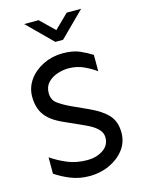

<svg xmlns="http://www.w3.org/2000/svg" viewBox="-130 -945 770 1030"><g transform="rotate(-15 255.5 -429.5)"><path d="M237.3 9.8Q180.7 9.8 132.8 -9.8Q85 -29.3 49.8 -53.7V-144.5Q87.9 -118.2 137.2 -97.2Q186.5 -76.2 249 -76.2Q297.9 -76.2 335 -100.6Q372.1 -125 372.1 -168Q372.1 -192.4 356.9 -210Q341.8 -227.5 320.3 -240.2Q298.8 -252.9 278.3 -261.7L169.9 -310.5Q123 -332 96.7 -357.4Q70.3 -382.8 59.6 -413.6Q48.8 -444.3 48.8 -480.5Q48.8 -532.2 78.6 -573.7Q108.4 -615.2 158.2 -639.6Q208 -664.1 265.6 -664.1Q323.2 -664.1 360.8 -647.5Q398.4 -630.9 426.8 -612.3V-521.5Q399.4 -542 360.4 -560.1Q321.3 -578.1 275.4 -578.1Q246.1 -578.1 214.4 -567.9Q182.6 -557.6 161.1 -535.2Q139.6 -512.7 139.6 -477.5Q139.6 -438.5 168 -418Q196.3 -397.5 236.3 -378.9L326.2 -337.9Q393.6 -307.6 427.7 -270.5Q461.9 -233.4 461.9 -171.9Q461.9 -118.2 430.7 -77.6Q399.4 -37.1 348.6 -13.7Q297.9 9.8 237.3 9.8ZM245.1 -733.4 108.4 -869.1H188.5L266.6 -793L344.7 -869.1H424.8L288.1 -733.4Z"/></g></svg>

Font: Sen
Style: Regular
Weight: 400
Designer: Kosal Sen, Philatype
Foundry: Philatype
Version: Version 2.000;gftools[0.9.31]